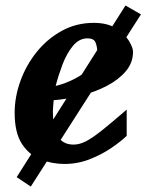

<svg xmlns="http://www.w3.org/2000/svg" viewBox="-20 -583 532 697"><path d="M462.9 -395Q462.9 -355.5 437 -324.7Q411.1 -293.9 368.7 -271.7Q326.2 -249.5 275.4 -236.3Q224.6 -223.1 174.8 -219.2Q174.3 -210 173.1 -198.2Q171.9 -186.5 171.9 -178.2Q171.9 -126.5 188.5 -92.3Q205.1 -58.1 247.1 -58.1Q268.6 -58.1 292 -70.1Q315.4 -82 350.3 -109.9Q385.3 -137.7 439.9 -185.1V-89.8Q420.4 -70.8 385.7 -46.9Q351.1 -22.9 306.9 -5.4Q262.7 12.2 213.9 12.2Q170.4 12.2 128.9 -3.4Q87.4 -19 60.3 -59.6Q33.2 -100.1 33.2 -173.8Q33.2 -231 54 -288.6Q74.7 -346.2 113 -394Q151.4 -441.9 204.1 -470.9Q256.8 -500 320.8 -500Q370.1 -500 401.4 -480Q432.6 -460 447.8 -435.1Q462.9 -410.2 462.9 -395ZM333 -396Q333 -413.1 326.9 -428.5Q320.8 -443.8 297.9 -443.8Q267.1 -443.8 244.4 -416Q221.7 -388.2 206.5 -347.9Q191.4 -307.6 182.1 -271Q216.8 -279.3 251.5 -297.1Q286.1 -314.9 309.6 -340.3Q333 -365.7 333 -396ZM491.7 -530.8 91.8 94.2 40.5 60.1 435.5 -563Z"/></svg>

Font: Charis
Style: Bold Italic
Weight: 700
Italic angle: -11°
Designer: Walt Agee, Miriam Martin, Annie Olsen, Victor Gaultney, Lorna Priest, Alan Ward, Bob Hallissy, Martin Hosken, Sharon Cor
Foundry: SIL Global
Version: Version 7.000